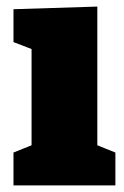

<svg xmlns="http://www.w3.org/2000/svg" viewBox="-20 -564 378 584"><path d="M276 -112 264 -127 331 -100V0H21V-100L88 -127L76 -112V-421L86 -411L21 -436V-536L276 -544Z"/></svg>

Font: Bitter Thin Black
Style: Regular
Weight: 900
Version: Version 3.020